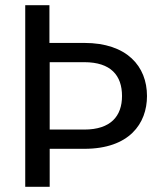

<svg xmlns="http://www.w3.org/2000/svg" viewBox="-20 -718 621 738"><path d="M304 -220H171V-479H304C406 -479 449 -428 449 -349C449 -272 406 -220 304 -220ZM77 0H171V-146H304C477 -146 545 -243 545 -349C545 -463 468 -553 304 -553H170V-698H77Z"/></svg>

Font: Malmofest
Style: Regular
Weight: 400
Designer: Jonny Pinhorn (Poppins), Kolossal
Version: Version 1.004;Glyphs 3.1.2 (3151)